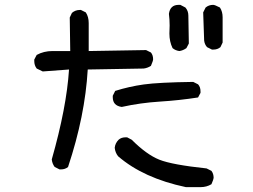

<svg xmlns="http://www.w3.org/2000/svg" viewBox="-20 -750 1040 790"><path d="M805 20H745Q570 -17 466 -107Q454 -122 452 -142Q454 -161 468 -175Q479 -185 497 -185H503L522 -175Q583 -114 635.5 -93Q688 -72 830 -57L850 -47Q859 -35 859 -18Q859 -13 850 8Q830 20 805 20ZM231 -53H225L205 -63Q195 -76 193 -94Q254 -308 264 -464L156 -456L131 -468Q121 -481 121 -499V-505L131 -524Q160 -540 196 -540H269L267 -678L276 -697Q290 -709 308 -709H313L333 -699Q345 -681 345 -655V-540L581 -544L601 -534Q610 -523 610 -506Q610 -500 601 -479Q587 -470 571 -468L341 -464Q330 -273 260 -63Q248 -53 231 -53ZM481 -310Q444 -315 444 -350V-356L454 -376Q511 -394 571.5 -402.5Q632 -411 775 -413L795 -403Q805 -392 805 -374V-368L795 -349Q718 -337 638 -332Q558 -327 481 -310ZM718 -540Q702 -542 690 -552Q677 -579 677 -612L678 -645Q678 -670 675 -693Q680 -730 715 -730H722L743 -719Q755 -705 755 -686L757 -571L747 -552Q733 -542 718 -540ZM858 -546H852L832 -556Q822 -567 820 -583L816 -699L826 -719Q839 -730 857 -730Q864 -730 885 -719Q896 -702 896 -679V-575L887 -556Q875 -546 858 -546Z"/></svg>

Font: Xiaolai SC
Style: Regular
Weight: 400
Designer: Nozomi Seto 瀬戸のぞみ
Version: Version 3.11;December 4, 2020;FontCreator 13.0.0.2613 64-bit